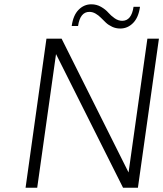

<svg xmlns="http://www.w3.org/2000/svg" viewBox="-20 -882 768 902"><path d="M672.4 -700.2H726.6L627.9 0H558.1L243.2 -627.9L154.8 0H100.1L198.2 -700.2H269.5L584 -71.8ZM316.9 -759.8Q323.7 -810.1 349.1 -835.9Q374.5 -861.8 409.2 -861.8Q434.1 -861.8 455.1 -849.6Q476.1 -837.4 488.5 -823Q501 -808.6 518.3 -796.4Q535.6 -784.2 554.2 -784.2Q597.7 -784.2 607.4 -850.1H637.7Q630.9 -799.8 605.2 -773.9Q579.6 -748 544.9 -748Q524.4 -748 507.1 -756.1Q489.7 -764.2 477.5 -775.6Q465.3 -787.1 454.1 -798.6Q442.9 -810.1 429 -818.1Q415 -826.2 399.9 -826.2Q356.4 -826.2 346.7 -759.8Z"/></svg>

Font: Fivo Sans Light
Style: Regular
Weight: 300
Designer: Alexander Slobzheninov
Foundry: Alexander Slobzheninov
Version: 1.0